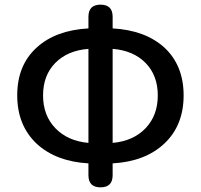

<svg xmlns="http://www.w3.org/2000/svg" viewBox="-20 -781 863 825"><path d="M412 24Q360 24 360 -28V-79Q221 -87 138 -163Q54 -242 54 -371.5Q54 -501 138 -577Q219 -651 360 -659V-709Q360 -761 412 -761Q464 -761 464 -709V-659Q604 -651 686 -577Q769 -500 769 -371Q769 -242 686 -164Q604 -87 464 -79V-28Q464 24 412 24ZM360 -167V-369V-571Q270 -564 217.5 -510.5Q165 -457 165 -371Q165 -285 218 -230Q271 -175 360 -167ZM464 -167Q553 -175 605.5 -230Q658 -285 658 -371Q658 -457 605.5 -510.5Q553 -564 464 -571V-369Z"/></svg>

Font: GenSenRounded TW M
Style: Regular
Weight: 500
Version: Version 1.501;PS 1;hotconv 16.6.51;makeotf.lib2.5.65220